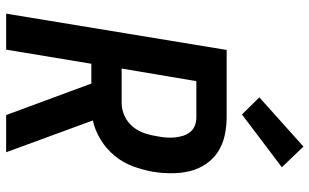

<svg xmlns="http://www.w3.org/2000/svg" viewBox="-216 -816 1031 640"><g transform="rotate(90 300.0 -495.5)"><path d="M25 0 146 -735H370Q401 -735 431 -728.5Q461 -722 485.5 -706Q510 -690 526.5 -665.5Q543 -641 550 -612Q557 -583 557 -551.5Q557 -520 552 -489Q546 -456 534 -423Q522 -390 499 -362Q476 -334 445 -315Q414 -296 381 -289L487 0H363L258 -284H192L145 0ZM323 -385Q345 -385 366.5 -395Q388 -405 402.5 -423Q417 -441 424 -462.5Q431 -484 434 -505Q437 -520 438 -534.5Q439 -549 437.5 -563Q436 -577 432 -590Q428 -603 419.5 -613.5Q411 -624 398 -629Q385 -634 371 -634H250L208 -385ZM361 -786 304 -844 468 -991 537 -919Z"/></g></svg>

Font: Iosevka Extended Oblique
Style: Bold
Weight: 700
Width: 7
Italic angle: -9°
Monospace: yes
Designer: Belleve Invis
Foundry: Belleve Invis
Version: Version 32.5.0; ttfautohint (v1.8.4)